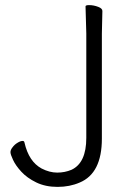

<svg xmlns="http://www.w3.org/2000/svg" viewBox="-20 -720 532 752"><path d="M381 -677 379 -588V-177Q379 -41 292 -5Q253 12 205.5 12Q158 12 122 -5.5Q86 -23 63.5 -47.5Q41 -72 31 -94Q21 -115 21 -124Q21 -133 29 -143Q37 -154 49 -161Q60 -168 69 -168Q75 -168 76 -161Q93 -87 143 -60Q174 -44 204 -44Q234 -44 260 -55Q318 -82 318 -180V-589L315 -695Q315 -700 329 -700Q347 -700 365 -693Q381 -687 381 -677Z"/></svg>

Font: LXGW WenKai Lite Light
Style: Regular
Weight: 300
Designer: LXGW / Fontworks Inc.
Foundry: LXGW / Fontworks Inc.
Version: Version 1.511; March 25, 2025